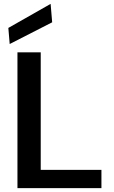

<svg xmlns="http://www.w3.org/2000/svg" viewBox="-20 -970 588 990"><path d="M70 0V-700H190V-94H503V0ZM30 -743 23 -826 241 -950 249 -855Z"/></svg>

Font: DM Sans 18pt SemiBold
Style: Regular
Weight: 600
Designer: Colophon Foundry, Jonny Pinhorn
Foundry: Colophon Foundry
Version: Version 4.004;gftools[0.9.30]